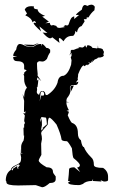

<svg xmlns="http://www.w3.org/2000/svg" viewBox="-20 -779 484 811"><path d="M73.2 -130.9 67.9 -132.8 68.4 -148.9ZM34.7 -59.6V-65.9L52.7 -77.6L53.2 -66.9L59.6 -68.4L55.7 -70.8L64.9 -83L58.6 -80.6L61.5 -85.9Q30.8 -72.8 28.8 -61ZM154.8 -227.5 163.1 -236.8 159.2 -237.8 178.2 -253.9Q176.8 -278.3 173.8 -282.2L155.3 -284.7L150.4 -274.9L151.9 -263.2L156.2 -280.8L157.7 -234.4L152.8 -251.5ZM159.7 11.7H157.2Q132.8 2.9 130.9 2.9Q78.1 4.4 56.6 4.4Q7.3 4.4 7.3 -8.3Q6.8 -15.6 4.4 -16.1Q4.4 -47.4 25.4 -61Q27.3 -72.8 45.4 -80.8Q63.5 -88.9 66.4 -95Q69.3 -101.1 69.3 -113.8L65.9 -131.8L74.2 -128.9L69.3 -147.5V-159.2Q69.3 -171.4 79.6 -185.5Q82 -195.3 82 -206.5L80.1 -206.1L79.1 -239.7H82V-255.9L84 -253.9L85 -265.6L82 -264.2Q82 -272.5 85 -291L78.1 -301.3L86.4 -299.8L87.9 -309.1L81.1 -304.7Q82 -328.6 82 -353L75.2 -381.8L82 -367.7Q82 -396.5 93.8 -408.7Q82 -424.8 82 -443.8V-458L78.6 -466.8L82 -464.8V-472.2L92.8 -482.4L82 -486.3V-500.5Q82 -520.5 53.2 -520.5Q35.6 -520.5 35.6 -538.1L52.7 -541L35.6 -543Q35.6 -554.2 48.3 -569.3Q51.8 -593.3 64.5 -593.3Q71.8 -593.3 92.3 -583Q118.2 -582 120.1 -580.6Q136.7 -591.8 140.1 -591.8Q147 -593.3 153.8 -593.3L155.3 -583.5L157.2 -593.3Q163.1 -593.3 175.8 -576.7Q186 -576.7 191.9 -568.4V-558.1Q183.1 -545.9 178.2 -530.3Q168.9 -519 158.7 -519L147 -520.5Q136.2 -518.1 136.2 -510.3Q136.2 -489.3 139.2 -466.3L138.7 -459.5L154.3 -436.5L137.7 -452.1L135.7 -438L142.1 -443.8Q141.1 -429.2 138.2 -410.2L135.7 -411.6L136.7 -400.9L135.3 -391.1Q135.3 -382.8 145 -378.4Q149.9 -395 157.2 -395L156.2 -391.6Q154.3 -391.1 152.3 -389.2Q150.9 -383.8 150.9 -380.4Q150.4 -370.1 147.5 -351.1L154.3 -376Q156.2 -375 158.2 -375Q161.6 -375 164.1 -375.7Q166.5 -376.5 166.5 -383.3Q166.5 -386.7 164.1 -389.2Q161.6 -391.6 158.7 -391.6L159.7 -395Q171.4 -392.1 171.4 -382.3Q171.9 -377.4 179.2 -377.4Q211.9 -397.9 223.1 -430.2Q226.6 -459 249 -459Q268.6 -467.3 280.3 -505.4L282.2 -524.4L278.8 -537.1L282.2 -543V-555.7L272.5 -544.4L278.8 -556.6V-564.5Q278.8 -565.9 282.2 -568.4H291.5Q304.7 -574.7 316.4 -576.7L309.1 -581.1L327.6 -578.1Q336.4 -580.1 339.4 -588.4L344.7 -577.6L349.6 -588.4Q366.2 -586.4 370.6 -576.7Q386.7 -575.7 386.7 -574.2L392.6 -575.7L393.6 -587.4L395 -575.7Q416 -575.7 416 -564.5Q418.9 -564 418.9 -558.1L416 -547.4L418.9 -547.9Q418.9 -535.6 393.6 -535.6Q392.6 -531.7 379.4 -527.3L368.7 -515.6L371.1 -526.9L364.3 -513.2L351.1 -515.6L359.4 -511.2L349.6 -502.9L348.6 -506.8L335.4 -499L334.5 -502.9Q324.7 -502.9 310.1 -465.3Q310.1 -456.5 308.1 -447.8Q309.1 -445.3 309.1 -442.4L300.3 -430.2L311 -434.1Q309.1 -419.9 298.8 -419.9H286.1Q275.4 -418 275.4 -408.7Q275.4 -395.5 276.9 -392.6Q276.9 -381.3 262.7 -363.8Q260.3 -358.4 260.3 -349.6L272.9 -346.7L260.3 -347.2Q260.3 -332 271 -313.5L261.2 -311L271 -307.1Q271 -304.7 266.1 -292Q279.8 -259.3 286.1 -259.3Q309.1 -250.5 309.1 -215.3Q309.1 -195.3 321.8 -186.5Q326.7 -157.7 334.5 -157.7Q342.3 -136.7 365.7 -113.8Q376.5 -105 376.5 -82.5Q376.5 -69.8 415.5 -69.8Q436.5 -56.2 436.5 -32.2V-18.6Q436.5 -12.2 418.9 -12.2L404.3 -18.1L408.7 -12.2L371.6 -14.6L373.5 -23.4L368.2 -14.6Q343.3 -14.6 330.1 -2Q318.8 2.9 314 2.9Q267.6 2.9 267.6 -8.3L277.3 -12.7L267.6 -14.6Q271 -42.5 272 -65.9Q275.9 -72.3 293.9 -72.3L318.8 -52.2L305.7 -71.3Q317.4 -73.2 317.4 -81.1Q317.4 -89.8 290.5 -111.3Q286.6 -116.7 283.7 -152.8Q267.1 -182.6 261.7 -182.6Q239.7 -182.6 239.7 -191.4Q236.3 -213.9 218.8 -252.9Q195.8 -281.7 188.5 -281.7Q182.6 -281.7 181.6 -252.9L154.8 -221.7Q154.8 -217.3 153.8 -215.3Q157.2 -203.1 157.2 -191.4Q153.8 -175.3 153.8 -172.4Q153.8 -153.3 154.8 -125Q143.6 -105.5 143.6 -101.1Q143.6 -91.3 177.2 -72.3Q203.6 -72.3 203.6 -53.7Q203.6 -47.4 215.3 -33.7V-22Q215.3 -5.9 189.9 -5.9Q169.4 11.7 159.7 11.7ZM278.8 -391.1Q277.3 -399.4 277.3 -405.3Q277.3 -415 282.2 -416.5L292 -418Q282.7 -397 278.8 -391.1ZM120.1 -583 92.8 -585.4 81.1 -590.8 122.6 -589.4 144.5 -598.6ZM200.7 -621.6Q196.8 -617.2 192.4 -617.2Q180.7 -617.2 160.2 -641.6L180.2 -639.6L146.5 -667.5L153.3 -646.5Q122.1 -674.3 122.1 -681.2Q122.1 -683.1 125 -683.1L132.3 -681.6Q129.4 -689.9 125.5 -689.9Q121.6 -689.9 117.2 -684.6Q113.8 -702.6 86.9 -714.4L94.2 -721.7L84.5 -737.8Q90.3 -752.9 111.8 -752.9L123.5 -752L122.6 -748Q122.6 -740.2 138.7 -739.7Q140.1 -723.6 170.4 -711.9L158.2 -709L186.5 -687.5L171.4 -680.7L190.4 -682.6Q191.9 -671.4 198.2 -671.4L204.6 -673.3L218.3 -669.4Q219.2 -661.1 232.4 -661.1L256.3 -665L247.6 -667L255.9 -672.9L262.7 -671.4Q268.1 -671.4 270 -676.5Q272 -681.6 274.2 -688.2Q276.4 -694.8 280.3 -701.2Q284.2 -707.5 293.5 -710V-698.7L314 -715.8H300.8Q300.8 -720.7 325.7 -738.3Q329.1 -757.8 338.9 -757.8Q343.3 -757.8 348.6 -753.9Q358.4 -759.3 365.7 -759.3Q375 -759.3 380.4 -750.5L378.9 -735.8Q363.3 -723.1 354 -705.6H346.2L345.7 -698.2L334 -697.8L337.4 -688.5L324.7 -668.9Q308.6 -664.6 305.2 -642.1L297.9 -648.9V-646Q297.9 -636.2 289.1 -627.4H284.2Q260.3 -627.4 248.5 -604.5Q236.3 -618.2 231.4 -618.2Q228.5 -618.2 228.5 -613.3L231.4 -597.7Z"/></svg>

Font: Truetypewriter PolyglOTT
Style: Regular
Weight: 400
Designer: Sergey Beatoff a.k.a. Sam_T
Version: Version 3.76